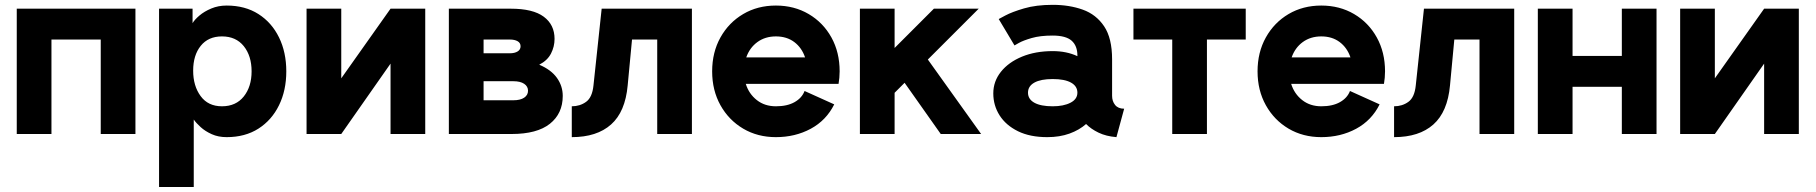

<svg xmlns="http://www.w3.org/2000/svg" viewBox="-20 -543 7357 778"><path d="M47.9 -507.8H528.8V0H388.2V-382.8H188.5V0H47.9Z M765.1 -58.6V214.8H624.5V-507.8H760.3V-449.2Q768.6 -463.4 788.1 -480Q807.6 -496.6 835.9 -508.5Q864.3 -520.5 898.4 -520.5Q973.1 -520.5 1027.1 -486.1Q1081.1 -451.7 1110.6 -391.4Q1140.1 -331.1 1140.1 -253.9Q1140.1 -176.8 1110.6 -116.5Q1081.1 -56.2 1027.1 -21.7Q973.1 12.7 898.4 12.7Q864.3 12.7 837.9 0.7Q811.5 -11.2 793.2 -27.8Q774.9 -44.4 765.1 -58.6ZM762.7 -256.8Q762.7 -194.8 793 -153.6Q823.2 -112.3 879.4 -112.3Q936 -112.3 967.8 -152.1Q999.5 -191.9 999.5 -253.9Q999.5 -316.4 967.8 -356Q936 -395.5 879.4 -395.5Q824.2 -395.5 793.5 -357.4Q762.7 -319.3 762.7 -256.8Z M1562.5 -507.8H1703.1V0H1562.5V-285.2L1362.8 0H1222.2V-507.8H1362.8V-225.6Z M2165 -280.8Q2213.4 -260.3 2236.8 -227.3Q2260.3 -194.3 2260.3 -154.3Q2260.3 -83 2208.3 -41.5Q2156.2 0 2052.7 0H1798.8V-507.8H2049.8Q2139.6 -507.8 2183.3 -475.3Q2227.1 -442.9 2227.1 -385.3Q2227.1 -354 2212.6 -325.9Q2198.2 -297.9 2165 -280.8ZM1939.5 -382.8V-327.1H2045.9Q2065.4 -327.1 2077.4 -334.5Q2089.4 -341.8 2089.4 -355.5Q2089.4 -369.1 2077.4 -376Q2065.4 -382.8 2045.9 -382.8ZM1939.5 -136.7H2060.1Q2088.4 -136.7 2104 -147.2Q2119.6 -157.7 2119.6 -175.3Q2119.6 -192.9 2104 -203.4Q2088.4 -213.9 2060.1 -213.9H1939.5Z M2783.7 -507.8V0H2643.1V-382.8H2541L2523.4 -196.8Q2513.7 -89.8 2456.1 -38.6Q2398.4 12.7 2296.9 12.7V-112.3Q2330.1 -112.3 2355 -130.4Q2379.9 -148.4 2384.8 -196.8L2418 -507.8Z M3240.2 -174.3 3360.4 -120.1Q3328.1 -55.2 3265.1 -21.2Q3202.1 12.7 3124 12.7Q3049.8 12.7 2991.5 -21.7Q2933.1 -56.2 2899.4 -116.5Q2865.7 -176.8 2865.7 -253.9Q2865.7 -331.1 2899.4 -391.4Q2933.1 -451.7 2991.5 -486.1Q3049.8 -520.5 3124 -520.5Q3198.2 -520.5 3256.8 -486.1Q3315.4 -451.7 3348.9 -391.4Q3382.3 -331.1 3382.3 -253.9Q3382.3 -240.7 3381.1 -228Q3379.9 -215.3 3377.9 -203.1H3002Q3014.6 -162.6 3046.6 -137.5Q3078.6 -112.3 3124 -112.3Q3169.9 -112.3 3199.7 -129.2Q3229.5 -146 3240.2 -174.3ZM3124 -395.5Q3080.6 -395.5 3049.1 -372.6Q3017.6 -349.6 3003.9 -310.5H3242.2Q3229 -349.6 3198.5 -372.6Q3168 -395.5 3124 -395.5Z M3605 -167V0H3464.4V-507.8H3605V-348.6L3764.2 -507.8H3945.8L3739.7 -301.8L3955.6 0H3792L3645.5 -207.5Z M4223.6 12.7Q4153.8 12.7 4105 -11.2Q4056.2 -35.2 4030.5 -75.4Q4004.9 -115.7 4004.9 -164.6Q4004.9 -213.4 4035.9 -252.2Q4066.9 -291 4121.3 -313.5Q4175.8 -335.9 4245.6 -335.9Q4302.2 -335.9 4345.7 -315.4V-317.9Q4345.7 -357.4 4322.3 -378.2Q4298.8 -398.9 4245.1 -398.9Q4194.8 -398.9 4160.4 -388.9Q4126 -378.9 4108.4 -368.9Q4090.8 -358.9 4090.8 -358.9L4026.9 -465.8Q4026.9 -465.8 4053.7 -480.2Q4080.6 -494.6 4129.6 -509Q4178.7 -523.4 4245.6 -523.4Q4313 -523.4 4367.4 -503.9Q4421.9 -484.4 4454.1 -436.3Q4486.3 -388.2 4486.3 -302.7V-154.8Q4486.3 -132.8 4498.5 -117.7Q4510.7 -102.5 4535.2 -102.5L4503.9 12.7Q4461.9 9.3 4431.2 -5.6Q4400.4 -20.5 4380.9 -40.5Q4353.5 -16.1 4313.7 -1.7Q4273.9 12.7 4223.6 12.7ZM4345.7 -167.5Q4345.7 -193.8 4319.8 -208.3Q4293.9 -222.7 4245.6 -222.7Q4197.3 -222.7 4171.4 -208.3Q4145.5 -193.8 4145.5 -167.5Q4145.5 -141.1 4171.4 -126.7Q4197.3 -112.3 4245.6 -112.3Q4289.6 -112.3 4317.6 -126.7Q4345.7 -141.1 4345.7 -167.5Z M4870.6 0H4730V-382.8H4572.8V-507.8H5027.8V-382.8H4870.6Z M5450.2 -174.3 5570.3 -120.1Q5538.1 -55.2 5475.1 -21.2Q5412.1 12.7 5334 12.7Q5259.8 12.7 5201.4 -21.7Q5143.1 -56.2 5109.4 -116.5Q5075.7 -176.8 5075.7 -253.9Q5075.7 -331.1 5109.4 -391.4Q5143.1 -451.7 5201.4 -486.1Q5259.8 -520.5 5334 -520.5Q5408.2 -520.5 5466.8 -486.1Q5525.4 -451.7 5558.8 -391.4Q5592.3 -331.1 5592.3 -253.9Q5592.3 -240.7 5591.1 -228Q5589.8 -215.3 5587.9 -203.1H5211.9Q5224.6 -162.6 5256.6 -137.5Q5288.6 -112.3 5334 -112.3Q5379.9 -112.3 5409.7 -129.2Q5439.5 -146 5450.2 -174.3ZM5334 -395.5Q5290.5 -395.5 5259 -372.6Q5227.5 -349.6 5213.9 -310.5H5452.1Q5439 -349.6 5408.4 -372.6Q5377.9 -395.5 5334 -395.5Z M6115.7 -507.8V0H5975.1V-382.8H5873L5855.5 -196.8Q5845.7 -89.8 5788.1 -38.6Q5730.5 12.7 5628.9 12.7V-112.3Q5662.1 -112.3 5687 -130.4Q5711.9 -148.4 5716.8 -196.8L5750 -507.8Z M6211.4 -507.8H6352.1V-316.4H6551.8V-507.8H6692.4V0H6551.8V-191.4H6352.1V0H6211.4Z M7128.4 -507.8H7269V0H7128.4V-285.2L6928.7 0H6788.1V-507.8H6928.7V-225.6Z"/></svg>

Font: Giphurs
Style: Bold
Weight: 700
Version: Version 0.920; ttfautohint (v1.8.4.7-5d5b)